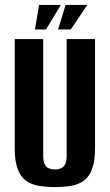

<svg xmlns="http://www.w3.org/2000/svg" viewBox="-20 -750 447 782"><path d="M203.5 12Q167.7 12 137.7 6.8Q107.8 1.6 85.9 -14.1Q64 -29.8 52 -61.5Q40 -93.1 40 -146.8V-591H156V-114.4Q156 -92.5 162.5 -80.5Q168.9 -68.4 179.8 -64.1Q190.6 -59.9 203.5 -59.9Q216.5 -59.9 227.5 -64.1Q238.5 -68.4 245 -80.5Q251.4 -92.5 251.4 -114.4V-591H367.1V-147.5Q367.1 -93.8 355.1 -61.8Q343.1 -29.8 321.4 -14.1Q299.6 1.6 269.5 6.8Q239.4 12 203.5 12ZM122.3 -630 139.2 -730H227.9L167.3 -630ZM216.5 -630 247.1 -730H335.7L268.4 -630Z"/></svg>

Font: Alumni Sans SC Thin
Style: Regular
Weight: 100
Designer: Robert E. Leuschke
Foundry: Robert E. Leuschke
Version: Version 1.018